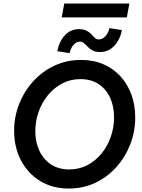

<svg xmlns="http://www.w3.org/2000/svg" viewBox="-20 -1068 811 1094"><path d="M372.1 6.3Q278.8 6.3 208.7 -36.6Q138.7 -79.6 99.6 -154.1Q60.5 -228.5 60.5 -322.8Q60.5 -402.8 89.4 -475.8Q118.2 -548.8 169.7 -605.2Q221.2 -661.6 290.8 -694.1Q360.4 -726.6 441.4 -726.6Q512.7 -726.6 569.8 -701.7Q627 -676.8 667.2 -632.3Q707.5 -587.9 729 -528.3Q750.5 -468.8 750.5 -398.9Q750.5 -317.9 721.9 -244.9Q693.4 -171.9 642.3 -115.2Q591.3 -58.6 522.5 -26.1Q453.6 6.3 372.1 6.3ZM374.5 -102.5Q431.6 -102.5 478.5 -127.4Q525.4 -152.3 559.3 -194.3Q593.3 -236.3 611.6 -289.6Q629.9 -342.8 629.9 -399.4Q629.9 -461.4 607.7 -510.5Q585.4 -559.6 542.5 -588.4Q499.5 -617.2 438.5 -617.2Q381.3 -617.2 334.2 -592.3Q287.1 -567.4 252.7 -525.1Q218.3 -482.9 199.7 -429.9Q181.2 -377 181.2 -320.8Q181.2 -258.8 204.1 -209.5Q227.1 -160.2 270.5 -131.3Q314 -102.5 374.5 -102.5ZM376.5 -765.1 306.2 -776.4Q317.9 -833.5 350.3 -867.7Q382.8 -901.9 428.7 -901.9Q457 -901.9 473.6 -893.1Q490.2 -884.3 500.5 -872.8Q510.7 -861.3 520 -852.3Q529.3 -843.3 542.5 -843.3Q564.5 -843.3 581.5 -862.8Q598.6 -882.3 603.5 -907.7L674.8 -896.5Q663.6 -840.8 630.4 -806.2Q597.2 -771.5 549.3 -771.5Q522.9 -771.5 507.1 -780.5Q491.2 -789.6 480.5 -801Q469.7 -812.5 459.5 -821.5Q449.2 -830.6 434.6 -830.6Q415 -830.6 398.9 -812.3Q382.8 -793.9 376.5 -765.1ZM331.5 -968.8 346.2 -1047.9H717.3L702.6 -968.8Z"/></svg>

Font: Reddit Sans SemiBold
Style: Italic
Weight: 600
Italic angle: -11.25°
Designer: Stephen Hutchings
Version: Version 1.013